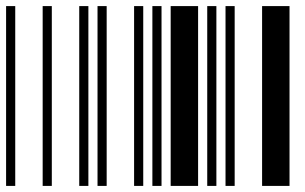

<svg xmlns="http://www.w3.org/2000/svg" viewBox="-20 -610 1000 630"><path d="M0 0V-590H30V0ZM120 0V-590H150V0ZM240 0V-590H270V0ZM300 0V-590H330V0ZM420 0V-590H450V0ZM480 0V-590H510V0ZM540 0V-590H630V0ZM660 0V-590H690V0ZM720 0V-590H750V0ZM840 0V-590H930V0Z"/></svg>

Font: Libre Barcode 39 Extended
Style: Regular
Weight: 400
Version: Version 1.005; ttfautohint (v1.8.3)